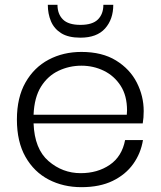

<svg xmlns="http://www.w3.org/2000/svg" viewBox="-20 -768 665 795"><path d="M50 0ZM50 0ZM317 7Q242 7 181.5 -24.5Q121 -56 85.5 -118.5Q50 -181 50 -273Q50 -364 85.5 -426.5Q121 -489 181.5 -521Q242 -553 317 -553Q403 -553 460.5 -517.5Q518 -482 546.5 -426Q575 -370 575 -308Q575 -280 571 -257H119Q123 -151 181 -101Q239 -51 314 -51Q384 -51 434.5 -85.5Q485 -120 498 -188H572Q563 -133 531.5 -89Q500 -45 446.5 -19Q393 7 317 7ZM505 -293 506 -311Q506 -372 479.5 -413Q453 -454 410 -475Q367 -496 317 -496Q267 -496 222.5 -475Q178 -454 150 -409.5Q122 -365 119 -293ZM313 -612Q263 -612 233.5 -630.5Q204 -649 191 -680Q178 -711 178 -748H218Q218 -710 240.5 -687.5Q263 -665 313 -665Q363 -665 385.5 -687.5Q408 -710 408 -748H449Q449 -688 415 -650Q381 -612 313 -612Z"/></svg>

Font: Ulagadi Sans Light
Style: Regular
Weight: 300
Designer: Ninad Kale (Devanagari), Jonny Pinhorn (Latin)
Foundry: Indian Type Foundry
Version: Version 3.01;March 29, 2020;FontCreator 12.0.0.2522 64-bit; 